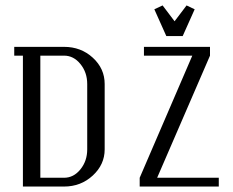

<svg xmlns="http://www.w3.org/2000/svg" viewBox="-20 -684 854 704"><path d="M492.2 0V-32.2L685.1 -480H507.8V-512.2H750V-480L556.2 -32.2H782.2V0ZM545.9 -649.9 576.2 -664.1 620.1 -606 664.1 -664.1 693.8 -649.9 649.9 -551.8H589.8ZM32.2 -480V-512.2H214.8Q276.9 -512.2 320.3 -472.4Q363.8 -432.6 363.8 -376V-136.2Q363.8 -80.6 320.1 -40.3Q276.4 0 214.8 0H64V-480ZM127.9 -32.2H214.8Q250 -32.2 274.9 -63Q299.8 -93.8 299.8 -136.2V-376Q299.8 -418.5 274.9 -449.2Q250 -480 214.8 -480H127.9Z"/></svg>

Font: Gawaa
Style: Regular
Weight: 400
Designer: T. Christopher White
Version: Version 1.0